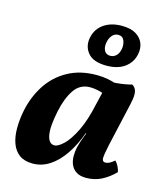

<svg xmlns="http://www.w3.org/2000/svg" viewBox="-109 -803 771 895"><g transform="rotate(15 276.0 -355.0)"><path d="M486.3 -467Q496.5 -460.3 502.1 -450.2Q507.6 -440.1 507.7 -422.7Q507.8 -405.3 500.9 -375.2L453.5 -166.3Q442 -113.4 443 -98.2Q444 -83 458.4 -83Q467.8 -83 477.5 -87.9Q487.1 -92.8 501.4 -104.6Q509.9 -96.1 517.1 -82.3Q524.2 -68.5 526.7 -55.3Q497.5 -25.3 463.8 -8.1Q430.1 9 389.8 9Q359.7 9 342.1 -2.6Q324.4 -14.3 316.2 -32.9Q308.1 -51.6 308 -73.6Q307.8 -95.6 312.3 -116.2Q315.2 -128.8 319.6 -142.7Q324 -156.6 329.7 -171.3Q335.4 -186 341 -199.8L374.4 -368.5L335.6 -451.7Q378.2 -451.3 416.1 -454.8Q453.9 -458.3 486.3 -467ZM411.7 -450.3 368.1 -390.1Q355.2 -396.5 335.6 -400.2Q316.1 -404 300.3 -404Q250.8 -404 223.1 -362.5Q195.4 -321 182 -256.4Q165.6 -179.2 173 -139.2Q180.5 -99.2 207.9 -99.2Q225.4 -99.2 251.4 -123.9Q277.4 -148.6 303.5 -201.3Q329.5 -254 346.9 -336L365.9 -416L403.5 -409L354.8 -191.3H334.5Q313.4 -131.4 282.4 -86Q251.5 -40.6 213.5 -15.8Q175.6 9 131.5 9Q91.9 9 67.4 -9Q42.8 -27 31.3 -58.8Q19.7 -90.5 19.7 -131.5Q19.7 -172.6 28.6 -217.7Q43 -287.9 79.5 -344.2Q115.9 -400.6 175.3 -433.8Q234.7 -467 315.4 -467Q343.9 -467 368.9 -462.2Q393.9 -457.4 411.7 -450.3ZM346.2 -520.8Q282.2 -520.8 255.8 -552.9Q229.4 -585 239 -629.7Q248.6 -671.9 283.1 -695.4Q317.6 -719 368.9 -719Q412.5 -719 438 -703Q463.4 -687 472.5 -662.2Q481.6 -637.4 475.1 -608.7Q466 -567.9 432.5 -544.3Q399 -520.8 346.2 -520.8ZM351.7 -569.8Q367.2 -569.8 379.1 -580.6Q391.1 -591.4 395.6 -612.8Q400 -634.1 392.6 -654Q385.2 -674 363.3 -674Q345.4 -674 333.5 -659.6Q321.6 -645.1 318.1 -622.6Q314.6 -600.2 323.2 -585Q331.9 -569.8 351.7 -569.8Z"/></g></svg>

Font: Vollkorn
Style: Italic
Weight: 400
Italic angle: -11°
Designer: Friedrich Althausen
Foundry: Friedrich Althausen
Version: Version 5.001